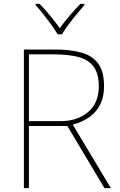

<svg xmlns="http://www.w3.org/2000/svg" viewBox="-20 -969 617 989"><path d="M262 -714Q345 -714 401.5 -697.5Q458 -681 487 -640Q516 -599 516 -525Q516 -472 497 -432.5Q478 -393 442 -367Q406 -341 355 -327L551 0H518L327 -320H129V0H103V-714ZM257 -689H129V-345H292Q379 -345 434 -392Q489 -439 489 -524Q489 -588 463.5 -624Q438 -660 386.5 -674.5Q335 -689 257 -689ZM277 -792Q265 -813 245 -840.5Q225 -868 203.5 -895.5Q182 -923 163 -943V-949H184Q212 -921 239.5 -887Q267 -853 288 -824Q309 -853 337.5 -887Q366 -921 394 -949H415V-943Q397 -923 374.5 -895.5Q352 -868 331.5 -840.5Q311 -813 299 -792Z"/></svg>

Font: Noto Sans Cham Thin
Style: Regular
Weight: 250
Version: Version 2.002